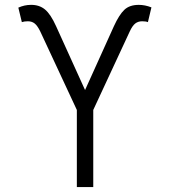

<svg xmlns="http://www.w3.org/2000/svg" viewBox="-20 -757 687 777"><path d="M291 0V-312L142.6 -630.4Q131.3 -653.3 120.1 -662.1Q108.9 -670.9 92.8 -670.9Q78.6 -670.9 68.4 -667.5L54.2 -726.1Q79.1 -737.3 105 -737.3Q138.7 -737.8 161.9 -718.8Q185.1 -699.7 207 -650.9L324.2 -392.6L440.9 -650.9Q462.4 -697.8 483.4 -717.5Q504.4 -737.3 541.5 -737.3Q566.9 -737.3 592.8 -727.1L578.6 -667.5Q570.3 -670.9 555.2 -670.9Q539.1 -670.9 527.6 -662.1Q516.1 -653.3 505.4 -630.4L357.4 -312V0Z"/></svg>

Font: Interop Light
Style: Regular
Weight: 300
Designer: Rasmus Andersson, Google, Jang Haemin
Foundry: jhaemin
Version: Version 1.007